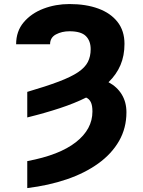

<svg xmlns="http://www.w3.org/2000/svg" viewBox="-20 -741 723 974"><path d="M118.3 -145.2V-274.9Q215.2 -303.3 277.9 -327.1Q340.6 -350.9 375.9 -374.6Q411.2 -398.4 425.6 -426.5Q440 -454.5 440 -491.5Q440 -533.7 415.5 -558.1Q391 -582.4 332.4 -582.4Q293.7 -582.4 263.8 -566.4Q234 -550.4 234 -516.3H61.8Q61.8 -582.4 100.1 -627.8Q138.5 -673.3 200.3 -696.9Q262.1 -720.5 332.4 -720.5Q416.2 -720.5 478.9 -697.4Q541.5 -674.4 576.5 -629.4Q611.5 -584.5 611.5 -518.5Q611.5 -458.5 591.1 -410.7Q570.7 -362.9 530.5 -323.9Q573.5 -301.1 597.5 -262.1Q621.4 -223 621.4 -171.5Q621.4 -91.3 584 -25.9Q546.5 39.4 478.7 88.2Q410.9 137.1 319.1 168.5Q227.3 199.9 118.3 213.1V76.3Q281.6 45.8 365.2 -19.9Q448.9 -85.6 448.9 -175.4Q448.9 -206.3 440.7 -222.8Q432.5 -239.3 416.9 -246.1Q358.7 -217 283.7 -192.3Q208.8 -167.6 118.3 -145.2Z"/></svg>

Font: Inter UI Extra Bold
Style: Regular
Weight: 800
Designer: Rasmus Andersson
Foundry: rsms
Version: 3.2;8d6f07862